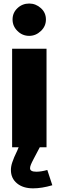

<svg xmlns="http://www.w3.org/2000/svg" viewBox="-20 -830 329 1082"><path d="M48.3 0H85L77.1 19C63.5 46.9 54.2 68.8 49.3 84.5C43.9 100.1 41.5 114.7 41.5 127.9C41.5 159.2 52.7 184.1 75.7 203.1C98.6 222.2 128.9 231.4 166.5 231.4C199.2 231.4 235.4 225.6 274.9 213.9L246.6 127.9C223.6 134.3 203.1 137.7 185.1 137.7C161.1 137.7 149.4 131.3 149.4 118.2C149.4 106.9 154.3 94.7 169.9 64.9L204.1 0H242.2V-555.2H48.3ZM50.8 -720.2C50.8 -694.8 60.1 -673.3 78.6 -655.3C96.7 -637.2 118.7 -627.9 144.5 -627.9C169.4 -627.9 191.4 -637.2 210.4 -655.3C229.5 -673.3 238.8 -694.8 238.8 -720.2C238.8 -745.6 229.5 -767.1 210.4 -784.2C191.4 -801.3 169.4 -810.1 144.5 -810.1C118.7 -810.1 96.7 -801.3 78.6 -784.2C60.1 -767.1 50.8 -745.6 50.8 -720.2Z"/></svg>

Font: Estedad Black
Style: Regular
Weight: 900
Designer: Amin Abedi
Version: Version 7.3